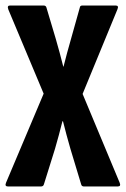

<svg xmlns="http://www.w3.org/2000/svg" viewBox="-20 -675 455 695"><path d="M9 0Q-4 0 2 -14L138 -336L10 -641Q5 -655 16 -655H138Q146 -655 148 -648L182 -534Q189 -509 196 -484Q203 -459 209 -434H210Q216 -459 223 -484Q230 -509 237 -534L269 -648Q270 -655 278 -655H399Q411 -655 405 -641L279 -335L413 -14Q419 0 406 0H284Q276 0 274 -7L235 -136Q228 -161 221 -186Q214 -211 208 -236H206Q200 -211 193 -186Q186 -161 179 -136L139 -8Q137 0 128 0Z"/></svg>

Font: Sofia Sans Extra Condensed ExtraBold
Style: Regular
Weight: 800
Designer: Botio Nikoltchev, Ani Petrova
Foundry: lettersoup
Version: Version 4.101; ttfautohint (v1.8.4.7-5d5b)